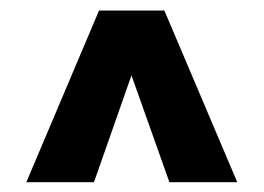

<svg xmlns="http://www.w3.org/2000/svg" viewBox="-20 -830 512 373"><path d="M31.2 -476.1 172.4 -809.6H299.3L440.9 -476.1H309.1L235.4 -683.6L162.6 -476.1Z"/></svg>

Font: Oswald
Style: DemiBold
Weight: 600
Designer: Vernon Adams
Foundry: Vernon Adams
Version: 3.0; ttfautohint (v0.95) -l 8 -r 50 -G 200 -x 0 -w "G" -W -c